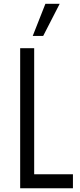

<svg xmlns="http://www.w3.org/2000/svg" viewBox="-20 -1008 431 1028"><path d="M163 -750V-75H370.5V0H88V-750ZM155.2 -815.5 223 -987.5H299.5L211.2 -815.5Z"/></svg>

Font: Mohave Light
Style: Regular
Weight: 300
Designer: Gumpita Rahayu
Foundry: Tokotype
Version: Version 2.003